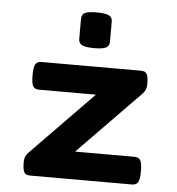

<svg xmlns="http://www.w3.org/2000/svg" viewBox="-50 -713 699 759"><g transform="rotate(5 300.0 -333.0)"><path d="M243.7 -554.7V-634.8Q243.7 -651.9 256.3 -658.7Q269 -665.5 303.2 -665.5Q337.9 -665.5 351.8 -658.4Q365.7 -651.4 365.7 -634.8V-554.7Q365.7 -538.1 352.8 -531Q339.8 -523.9 305.7 -523.9Q271.5 -523.9 257.6 -531Q243.7 -538.1 243.7 -554.7ZM532.2 -55.2Q532.2 -22.9 525.4 -11.5Q518.6 0 501.5 0H98.1Q86.4 0 80.1 -3.9Q73.7 -7.8 70.6 -18.6Q67.4 -29.3 67.4 -49.8Q67.4 -63 70.8 -71.8Q74.2 -80.6 83 -89.8L328.6 -341.3H103Q85.9 -341.3 79.1 -352.5Q72.3 -363.8 72.3 -396Q72.3 -428.2 79.1 -439.7Q85.9 -451.2 103 -451.2H496.6Q508.3 -451.2 514.6 -447.3Q521 -443.4 524.2 -432.6Q527.3 -421.9 527.3 -401.4Q527.3 -388.2 523.9 -379.4Q520.5 -370.6 511.7 -361.3L266.1 -109.9H501.5Q518.6 -109.9 525.4 -98.6Q532.2 -87.4 532.2 -55.2Z"/></g></svg>

Font: Courier Prime Sans
Style: Bold
Weight: 700
Designer: Alan Dague-Greene
Foundry: Quote-Unquote Apps
Version: Version 3.020